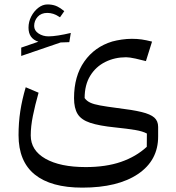

<svg xmlns="http://www.w3.org/2000/svg" viewBox="-20 -590 804 875"><path d="M135.7 -471.7Q135.7 -450.7 155.5 -437.5Q175.3 -424.3 201.2 -424.3Q219.7 -424.3 246.1 -428.5Q272.5 -432.6 302.7 -439.9L295.9 -397.9L256.3 -396.5L76.7 -335V-373L154.8 -399.9Q109.9 -414.6 109.9 -463.9Q109.9 -490.7 122.3 -514.9Q134.8 -539.1 154.5 -554.4Q174.3 -569.8 196.3 -569.8Q216.3 -569.8 232.9 -564Q249.5 -558.1 272.9 -539.1L253.4 -511.2Q236.8 -522.5 222.9 -526.9Q209 -531.2 195.8 -531.2Q167.5 -531.2 151.6 -513.4Q135.7 -495.6 135.7 -471.7ZM645 -311.5Q625.5 -316.9 597.7 -323Q569.8 -329.1 554.7 -329.1Q502.9 -329.1 459.7 -307.6Q416.5 -286.1 391.1 -244.6Q365.7 -203.1 365.7 -143.1Q375 -129.9 391.1 -122.3Q407.2 -114.7 436.5 -109.4Q465.8 -104 514.6 -97.7Q584 -89.4 624.8 -79.6Q665.5 -69.8 683.1 -54.2Q700.7 -38.6 700.7 -11.7V31.2Q701.2 140.6 609.1 202.9Q517.1 265.1 355 265.1Q212.4 265.1 138.4 205.3Q64.5 145.5 64.5 25.9Q64.5 -30.8 72.5 -83.5Q80.6 -136.2 97.2 -192.4L155.8 -167.5Q139.6 -110.4 129.9 -62Q120.1 -13.7 120.1 27.3Q120.1 95.2 187 133.3Q253.9 171.4 370.6 171.4Q462.9 171.4 531.5 147.7Q600.1 124 648.9 79.1L649.4 18.6Q630.9 8.3 596.2 2.4Q561.5 -3.4 504.9 -9.3Q432.1 -16.6 391.1 -30.3Q350.1 -43.9 333.7 -70.6Q317.4 -97.2 317.4 -142.6Q317.4 -243.2 364.3 -309.8Q411.1 -376.5 491.7 -400.9Q511.2 -406.2 534.9 -409.7Q558.6 -413.1 581.1 -413.1Q605 -413.1 625.5 -410.2Q646 -407.2 672.9 -400.4Z"/></svg>

Font: Pinar-DS2-FD Regular
Style: Regular
Weight: 400
Designer: Amin Abedi
Version: Version 2.000